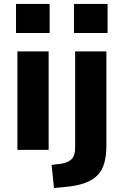

<svg xmlns="http://www.w3.org/2000/svg" viewBox="-20 -758 620 971"><path d="M61 -591V-738H231V-591ZM68 0V-498H226V0ZM354 -591V-738H524V-591ZM253 193 241 76 289 70Q324 65 342 47Q360 29 360 -11V-498H518V-22Q518 29 507.5 66.5Q497 104 472.5 129Q448 154 406.5 168.5Q365 183 304 188Z"/></svg>

Font: Nunito Sans 9pt ExtraBold
Style: Regular
Weight: 800
Version: Version 3.101;gftools[0.9.27]